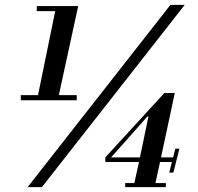

<svg xmlns="http://www.w3.org/2000/svg" viewBox="-20 -773 819 793"><path d="M66 -359V-380H137L208 -727H132V-748H303L223 -380H297V-359ZM94 0 684 -753H743L153 0ZM497 0V-17H535L554 -104H415V-123L659 -389H702L645 -123H695L704 -159H721L696 -60H679L690 -104H641L622 -17H665V0ZM439 -123H558L593 -291H588Z"/></svg>

Font: Libre Bodoni
Style: Italic
Weight: 400
Italic angle: -13°
Designer: Pablo Impallari, Rodrigo Fuenzalida
Foundry: Impallari Type
Version: Version 2.005;gftools[0.9.23]